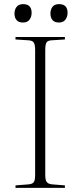

<svg xmlns="http://www.w3.org/2000/svg" viewBox="-20 -909 389 929"><path d="M55 0V-12L119 -17Q138 -19 144 -28.5Q150 -38 150 -63V-666Q150 -693 143.5 -703Q137 -713 117 -714L55 -718V-730H294V-718L230 -714Q211 -713 205 -703.5Q199 -694 199 -666V-62Q199 -38 206 -28.5Q213 -19 232 -17L294 -12V0ZM265 -800Q244 -800 234 -812Q224 -824 224 -843Q224 -863 234 -876Q244 -889 266 -889Q307 -889 307 -847Q307 -828 296.5 -814Q286 -800 265 -800ZM91 -800Q70 -800 60 -812Q50 -824 50 -843Q50 -863 60.5 -876Q71 -889 92 -889Q133 -889 133 -847Q133 -828 123 -814Q113 -800 91 -800Z"/></svg>

Font: Literata 72pt ExtraLight
Style: Regular
Weight: 200
Designer: Latin by Veronika Burian and Jose Scaglione. Greek by Irene Vlachou. Cyrillic by Vera Evstafieva.
Foundry: TypeTogether
Version: Version 3.002